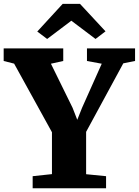

<svg xmlns="http://www.w3.org/2000/svg" viewBox="-42 -1000 738 1020"><path d="M234 -75V-297.5L33 -662L-22.5 -676V-743H294V-676L228.5 -661.5L343.5 -427.5L368.5 -363.5L394 -427.5L498.5 -661.5L420 -676V-743H675.5V-676L613 -663.5L415.5 -299.5V-74.5L521.5 -64V0H131.5V-64ZM208.5 -793 156 -832.5 291 -979.5H383L518.5 -833.5L465.5 -793L337 -890Z"/></svg>

Font: Merriweather 24pt Black
Style: Regular
Weight: 900
Designer: Eben Sorkin
Foundry: Eben Sorkin
Version: Version 2.100